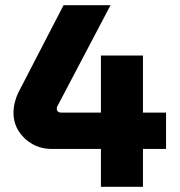

<svg xmlns="http://www.w3.org/2000/svg" viewBox="-20 -720 694 740"><path d="M369 0V-146H179Q138 -146 104.5 -165Q71 -184 51.5 -215.5Q32 -247 32 -285Q32 -305 37 -325Q42 -345 50 -362L225 -700H406L204 -316Q201 -311 200 -308Q199 -305 199 -300Q199 -294 203.5 -290Q208 -286 215 -286H369V-506H531V-286H620V-146H531V0Z"/></svg>

Font: MuseoModerno SemiBold
Style: Bold
Weight: 700
Version: Version 1.001